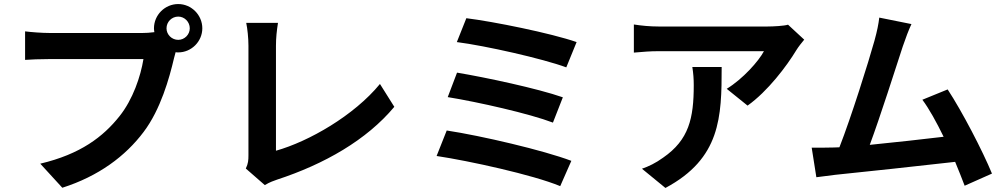

<svg xmlns="http://www.w3.org/2000/svg" viewBox="-20 -873 4970 949"><path d="M861 -676C829 -676 803 -702 803 -733C803 -765 829 -791 861 -791C892 -791 918 -765 918 -733C918 -702 892 -676 861 -676ZM223 -710C190 -710 133 -714 104 -718V-577C130 -579 177 -581 223 -581H689C675 -495 637 -382 571 -299C490 -197 378 -111 179 -64L288 55C467 -2 600 -101 690 -221C774 -332 817 -487 840 -585L848 -615C852 -614 857 -614 861 -614C926 -614 980 -668 980 -733C980 -799 926 -853 861 -853C795 -853 741 -799 741 -733C741 -726 742 -720 743 -714C721 -711 700 -710 686 -710Z M1289 42C1313 27 1335 20 1349 15C1584 -62 1792 -181 1929 -345L1858 -458C1730 -302 1507 -174 1344 -128V-647C1344 -686 1348 -722 1354 -760H1197C1203 -732 1208 -685 1208 -647V-105C1208 -82 1207 -65 1195 -40Z M2285 -783 2238 -665C2379 -647 2663 -583 2779 -540L2830 -665C2704 -709 2416 -767 2285 -783ZM2239 -514 2193 -393C2342 -369 2598 -311 2713 -267L2762 -392C2636 -436 2382 -490 2239 -514ZM2188 -228 2138 -102C2298 -78 2614 -9 2749 47L2804 -78C2667 -130 2359 -202 2188 -228Z M3402 -542C3407 -510 3409 -483 3409 -452C3409 -288 3385 -182 3258 -94C3221 -67 3185 -50 3153 -39L3269 56C3542 -90 3547 -294 3547 -542ZM3875 -751C3857 -745 3802 -742 3774 -742H3235C3193 -742 3151 -746 3113 -752V-613C3160 -617 3193 -620 3235 -620H3756C3730 -571 3652 -483 3572 -434L3675 -351C3774 -421 3869 -547 3916 -625C3925 -640 3944 -664 3955 -677Z M4883 -15C4837 -127 4735 -323 4664 -431L4539 -380C4572 -336 4609 -269 4644 -197C4543 -185 4401 -169 4279 -157C4329 -291 4410 -545 4442 -643C4457 -687 4471 -724 4485 -754L4326 -786C4322 -753 4316 -722 4302 -671C4273 -567 4187 -293 4129 -145L4102 -144C4069 -143 4026 -143 3992 -143L4015 3C4047 -1 4084 -6 4109 -9C4235 -22 4538 -54 4701 -73C4719 -30 4735 11 4748 45Z"/></svg>

Font: Source Han Sans SC Bold
Style: Regular
Weight: 700
Designer: Ryoko NISHIZUKA (kana & ideographs); Paul D. Hunt (Latin, Greek & Cyrillic); Wenlong ZHANG (bopomofo); Sandoll Communica
Foundry: Adobe Systems Incorporated
Version: Version 1.001;PS 1.001;hotconv 1.0.78;makeotf.lib2.5.61930